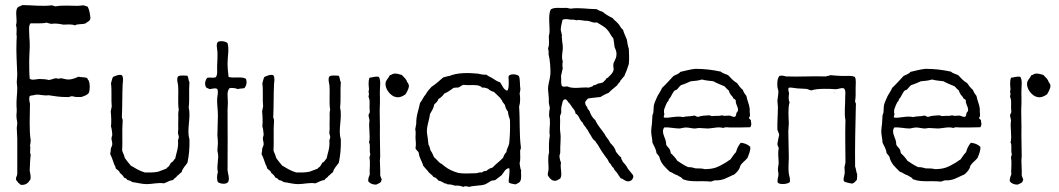

<svg xmlns="http://www.w3.org/2000/svg" viewBox="-20 -726 4170 756"><path d="M100 -634C119 -635 145 -632 164 -637C169 -634 176 -634 182 -632C196 -635 216 -632 229 -629C243 -629 262 -632 275 -626C284 -633 305 -629 317 -634C324 -641 336 -642 336 -656C334 -672 332 -688 325 -700C319 -701 315 -704 308 -705C301 -705 295 -703 287 -703C258 -703 226 -706 199 -701C193 -701 190 -705 183 -705C146 -700 105 -706 68 -706C62 -702 53 -701 48 -695C38 -677 50 -647 43 -627C47 -616 45 -602 45 -593C44 -589 46 -587 46 -583C46 -577 45 -570 45 -563C43 -517 47 -474 48 -432C48 -422 46 -412 46 -402C46 -394 48 -387 48 -380C48 -357 44 -333 45 -310C45 -304 46 -298 46 -292C46 -282 44 -274 45 -265C45 -257 48 -248 48 -240C48 -234 46 -228 46 -222C46 -208 48 -194 48 -180V-42C48 -33 42 -30 43 -19C45 -13 50 -11 52 -6C58 -4 58 3 67 2C85 2 93 -9 100 -20C102 -33 99 -42 97 -54C98 -72 98 -96 101 -117C95 -127 102 -140 98 -153C100 -159 100 -166 101 -172C94 -218 98 -269 98 -318C96 -327 93 -338 97 -348C103 -351 113 -350 119 -353C139 -355 152 -348 171 -351C194 -348 217 -343 245 -344C254 -342 256 -348 265 -347C278 -343 287 -344 300 -344C311 -348 324 -351 330 -361C335 -374 334 -397 330 -407C328 -412 324 -413 324 -418C315 -423 300 -421 289 -424C278 -419 266 -414 253 -413C241 -412 229 -417 220 -418C217 -418 213 -416 210 -416C206 -416 204 -418 201 -418C190 -417 183 -412 172 -411C162 -414 148 -415 134 -415C121 -414 106 -409 97 -416C95 -438 95 -461 95 -485C95 -510 98 -535 97 -560C96 -572 95 -584 95 -597C95 -609 92 -624 100 -634Z M425 -423C421 -417 420 -406 417 -398C421 -368 417 -334 420 -307C418 -301 418 -293 416 -288C418 -269 419 -246 417 -228C420 -220 421 -208 422 -198C423 -192 419 -188 419 -181C419 -173 423 -165 422 -157C421 -149 417 -146 416 -138C417 -130 414 -127 414 -119C421 -106 425 -91 430 -78C432 -74 436 -69 435 -64C440 -57 450 -55 452 -45C459 -40 465 -34 469 -26C476 -25 479 -21 482 -17C490 -16 496 -13 501 -9C520 -7 538 -1 558 -1C580 -1 603 -8 625 -4C638 -8 647 -16 662 -17C664 -24 674 -26 677 -33C684 -37 688 -44 695 -48C699 -64 710 -73 718 -85C724 -113 727 -143 726 -178C714 -215 733 -263 723 -302C727 -336 723 -368 726 -403C721 -409 723 -423 717 -428C705 -428 690 -431 681 -425C675 -416 679 -402 681 -392C684 -358 679 -322 684 -293C680 -281 683 -266 682 -252C681 -239 682 -229 682 -219C682 -213 680 -206 681 -201C681 -196 685 -191 684 -185C684 -179 680 -177 681 -170C683 -141 674 -124 670 -102C664 -97 662 -88 654 -86C649 -80 647 -71 640 -67C637 -66 636 -65 635 -62L603 -50C585 -46 568 -47 550 -47C529 -53 512 -64 495 -74C487 -84 478 -94 471 -105C469 -116 464 -123 461 -133C463 -167 460 -214 463 -250C464 -258 459 -260 460 -267C462 -312 461 -354 463 -395C464 -407 467 -420 460 -430C448 -434 434 -427 425 -423Z M942 -379C950 -387 954 -403 948 -416C931 -426 902 -417 880 -423C878 -440 876 -458 876 -477C876 -504 883 -532 876 -556C870 -563 848 -567 838 -561C830 -552 835 -536 836 -524C837 -506 836 -487 835 -468C834 -451 838 -434 830 -422C819 -418 808 -422 797 -420C787 -412 783 -388 795 -379C798 -378 800 -380 802 -376C811 -373 824 -382 835 -376C841 -367 836 -349 835 -338C834 -316 838 -294 838 -272C838 -245 836 -218 836 -192C837 -182 838 -172 838 -162C838 -153 836 -143 836 -133C837 -126 839 -120 839 -113C840 -107 838 -100 838 -94C837 -78 834 -63 838 -48C834 -39 833 -18 838 -9C848 -1 877 2 880 -14C884 -27 877 -43 876 -56C876 -136 877 -219 876 -294C876 -306 878 -318 877 -329C877 -346 872 -366 884 -379C894 -381 908 -379 917 -375C923 -378 934 -377 942 -379Z M1021 -423C1017 -417 1016 -406 1013 -398C1017 -368 1013 -334 1016 -307C1014 -301 1014 -293 1012 -288C1014 -269 1015 -246 1013 -228C1016 -220 1017 -208 1018 -198C1019 -192 1015 -188 1015 -181C1015 -173 1019 -165 1018 -157C1017 -149 1013 -146 1012 -138C1013 -130 1010 -127 1010 -119C1017 -106 1021 -91 1026 -78C1028 -74 1032 -69 1031 -64C1036 -57 1046 -55 1048 -45C1055 -40 1061 -34 1065 -26C1072 -25 1075 -21 1078 -17C1086 -16 1092 -13 1097 -9C1116 -7 1134 -1 1154 -1C1176 -1 1199 -8 1221 -4C1234 -8 1243 -16 1258 -17C1260 -24 1270 -26 1273 -33C1280 -37 1284 -44 1291 -48C1295 -64 1306 -73 1314 -85C1320 -113 1323 -143 1322 -178C1310 -215 1329 -263 1319 -302C1323 -336 1319 -368 1322 -403C1317 -409 1319 -423 1313 -428C1301 -428 1286 -431 1277 -425C1271 -416 1275 -402 1277 -392C1280 -358 1275 -322 1280 -293C1276 -281 1279 -266 1278 -252C1277 -239 1278 -229 1278 -219C1278 -213 1276 -206 1277 -201C1277 -196 1281 -191 1280 -185C1280 -179 1276 -177 1277 -170C1279 -141 1270 -124 1266 -102C1260 -97 1258 -88 1250 -86C1245 -80 1243 -71 1236 -67C1233 -66 1232 -65 1231 -62L1199 -50C1181 -46 1164 -47 1146 -47C1125 -53 1108 -64 1091 -74C1083 -84 1074 -94 1067 -105C1065 -116 1060 -123 1057 -133C1059 -167 1056 -214 1059 -250C1060 -258 1055 -260 1056 -267C1058 -312 1057 -354 1059 -395C1060 -407 1063 -420 1056 -430C1044 -434 1030 -427 1021 -423Z M1430 -12C1437 -4 1446 1 1461 1C1470 -4 1481 -5 1482 -17C1485 -17 1482 -19 1482 -21C1481 -27 1478 -30 1477 -36C1478 -54 1476 -71 1476 -88C1475 -95 1477 -103 1477 -110C1477 -146 1475 -188 1476 -228C1476 -259 1474 -289 1476 -318V-346C1476 -353 1475 -363 1476 -373C1476 -390 1480 -408 1472 -423C1460 -427 1447 -421 1435 -420C1429 -405 1432 -386 1433 -375C1433 -371 1431 -368 1431 -365C1431 -362 1433 -359 1433 -356C1433 -353 1431 -349 1431 -346L1435 -332C1436 -318 1434 -303 1436 -288C1437 -280 1431 -278 1431 -271L1435 -252C1430 -225 1440 -189 1433 -165C1440 -155 1433 -132 1438 -119C1438 -113 1434 -111 1435 -103C1439 -84 1434 -56 1436 -39C1433 -31 1429 -24 1430 -12ZM1590 -385C1591 -398 1582 -401 1581 -409C1576 -418 1568 -424 1562 -431C1553 -433 1541 -438 1531 -436C1524 -435 1521 -430 1515 -430C1510 -418 1499 -411 1498 -398C1497 -389 1501 -375 1509 -365C1517 -354 1529 -344 1545 -343C1561 -342 1577 -355 1577 -355C1577 -355 1588 -372 1590 -385Z M1983 -8C1990 -2 2001 -2 2010 0C2017 -4 2026 -6 2029 -14C2035 -26 2030 -44 2032 -55C2028 -62 2028 -74 2026 -83C2030 -98 2028 -112 2028 -129C2027 -137 2032 -139 2031 -146C2024 -199 2028 -251 2024 -306C2029 -321 2029 -344 2026 -359C2028 -363 2028 -370 2029 -375C2026 -391 2029 -414 2023 -427C2014 -434 1991 -437 1983 -427C1981 -420 1984 -410 1983 -400C1983 -389 1983 -374 1977 -369C1962 -373 1958 -390 1949 -402C1938 -405 1930 -411 1922 -416C1914 -422 1903 -425 1895 -432C1882 -431 1872 -434 1862 -436C1824 -440 1780 -440 1750 -427C1741 -426 1733 -423 1725 -421C1710 -408 1696 -395 1679 -384C1671 -375 1662 -366 1656 -354C1647 -345 1643 -331 1634 -321C1629 -294 1618 -271 1619 -238C1617 -232 1617 -224 1615 -217C1618 -207 1616 -195 1616 -183C1617 -169 1619 -156 1616 -143C1618 -134 1627 -132 1629 -123C1631 -103 1642 -92 1646 -74C1652 -66 1659 -59 1665 -52C1670 -43 1681 -39 1686 -30C1689 -27 1697 -28 1698 -23C1702 -21 1704 -17 1708 -14C1716 -14 1719 -9 1725 -8C1728 -2 1739 -5 1742 0C1755 -1 1763 3 1772 5C1785 4 1795 6 1804 10C1812 5 1819 8 1827 10C1846 4 1872 6 1890 0C1899 -4 1906 -9 1914 -14C1919 -16 1925 -15 1930 -17C1939 -23 1946 -30 1955 -36C1964 -46 1968 -62 1985 -64C1989 -48 1982 -22 1983 -8ZM1988 -254C1989 -219 1988 -193 1985 -162C1983 -149 1975 -141 1974 -127C1968 -122 1964 -114 1961 -105C1948 -91 1932 -80 1919 -66C1909 -64 1902 -59 1895 -53C1887 -53 1882 -51 1878 -47C1869 -48 1863 -46 1856 -44C1830 -44 1808 -41 1785 -45C1764 -51 1746 -59 1731 -71L1720 -80C1718 -82 1716 -82 1714 -83C1706 -89 1698 -100 1689 -107C1685 -117 1681 -126 1675 -134C1673 -143 1671 -151 1667 -157C1666 -172 1664 -183 1662 -197C1657 -223 1670 -250 1673 -277C1680 -289 1687 -299 1690 -315C1696 -321 1704 -326 1706 -336C1716 -341 1723 -349 1730 -358C1744 -363 1754 -372 1766 -380C1771 -380 1776 -382 1783 -381C1792 -383 1796 -390 1805 -392C1829 -388 1866 -397 1878 -381C1887 -382 1892 -380 1898 -378C1905 -377 1905 -371 1911 -370C1914 -367 1920 -366 1925 -364L1950 -340C1951 -334 1958 -333 1958 -326C1961 -321 1965 -318 1968 -313C1970 -303 1974 -293 1980 -287C1981 -273 1985 -264 1988 -254Z M2474 -31C2474 -33 2472 -33 2473 -36L2452 -62C2447 -73 2440 -81 2432 -89C2431 -96 2425 -98 2426 -106C2417 -112 2412 -121 2405 -129C2402 -143 2393 -153 2383 -163C2377 -177 2366 -186 2360 -199C2348 -217 2333 -232 2324 -253C2313 -262 2306 -274 2301 -289C2298 -294 2292 -297 2292 -305C2287 -308 2284 -316 2284 -324C2286 -329 2291 -333 2295 -338C2311 -341 2328 -342 2344 -344C2354 -350 2364 -356 2376 -360C2386 -371 2399 -380 2410 -390C2413 -398 2421 -400 2423 -409C2429 -414 2432 -421 2438 -426C2445 -442 2451 -457 2456 -474C2458 -496 2457 -511 2456 -534C2452 -545 2450 -558 2448 -571C2443 -583 2437 -595 2433 -609C2424 -615 2421 -626 2414 -633C2407 -641 2398 -647 2392 -655C2377 -662 2364 -670 2352 -680C2343 -682 2336 -686 2329 -690C2295 -690 2259 -697 2228 -692C2221 -692 2216 -695 2209 -695C2191 -693 2163 -699 2149 -689C2136 -667 2147 -616 2143 -592C2142 -589 2141 -587 2141 -583C2141 -565 2144 -550 2138 -536C2140 -526 2141 -521 2140 -512C2143 -501 2145 -487 2146 -474C2147 -460 2148 -445 2147 -432C2145 -411 2137 -392 2138 -373C2139 -357 2142 -341 2141 -321L2145 -301C2143 -293 2142 -282 2142 -271C2142 -263 2146 -260 2145 -252C2147 -231 2141 -211 2145 -192C2141 -174 2141 -146 2142 -126C2136 -105 2140 -83 2140 -61C2140 -52 2136 -46 2137 -36C2142 -26 2152 -14 2165 -14C2174 -14 2179 -20 2186 -23C2196 -39 2184 -65 2189 -85C2186 -92 2184 -99 2183 -108C2182 -118 2187 -120 2186 -129C2185 -154 2190 -184 2186 -205C2183 -224 2187 -244 2185 -266C2185 -273 2189 -277 2190 -283C2189 -296 2190 -306 2193 -315C2195 -325 2196 -335 2207 -335C2212 -333 2215 -328 2218 -323C2223 -320 2225 -314 2229 -310C2234 -299 2245 -294 2246 -279C2259 -273 2261 -257 2270 -247C2276 -244 2276 -236 2281 -231C2287 -226 2289 -218 2294 -214C2297 -207 2302 -199 2305 -195C2310 -186 2313 -180 2319 -174L2324 -171C2325 -170 2325 -167 2327 -165C2332 -159 2337 -152 2341 -144C2348 -131 2358 -118 2367 -105C2373 -100 2375 -91 2380 -84C2387 -80 2388 -69 2396 -65C2398 -56 2405 -52 2410 -45C2414 -38 2419 -31 2424 -24C2433 -23 2442 -11 2454 -12C2464 -12 2472 -19 2474 -31ZM2213 -386C2205 -385 2199 -383 2193 -387C2187 -396 2191 -415 2189 -427C2192 -437 2193 -448 2196 -457C2194 -465 2194 -476 2196 -484C2189 -503 2197 -523 2196 -542C2196 -552 2193 -560 2193 -573C2193 -576 2191 -582 2192 -583C2192 -583 2193 -583 2193 -585C2192 -593 2189 -601 2188 -608C2188 -622 2192 -634 2195 -648C2202 -652 2214 -651 2223 -649C2229 -648 2242 -650 2248 -646C2265 -650 2276 -643 2294 -644C2307 -642 2316 -634 2330 -638C2345 -628 2360 -622 2371 -609C2381 -599 2385 -585 2395 -575C2397 -561 2399 -552 2400 -540C2405 -529 2409 -520 2407 -507C2406 -493 2395 -482 2395 -471C2394 -462 2397 -458 2396 -450C2393 -439 2385 -431 2376 -423C2374 -418 2365 -419 2365 -412C2360 -409 2358 -404 2353 -401C2347 -399 2341 -398 2335 -397C2329 -394 2324 -390 2316 -390C2314 -383 2304 -385 2300 -381C2269 -384 2238 -374 2213 -386Z M2934 -225C2937 -229 2939 -234 2938 -243C2935 -244 2939 -253 2935 -254C2934 -258 2929 -257 2929 -263C2936 -269 2932 -277 2932 -285V-298C2930 -316 2921 -333 2919 -348C2914 -355 2908 -362 2905 -372C2896 -379 2889 -389 2882 -399C2867 -407 2858 -419 2847 -430C2837 -435 2825 -437 2818 -444C2786 -451 2753 -455 2718 -455C2697 -453 2678 -447 2659 -443C2653 -435 2642 -432 2632 -427C2617 -411 2603 -395 2587 -380C2582 -368 2575 -359 2569 -348C2565 -337 2558 -326 2555 -313C2553 -305 2554 -290 2552 -280C2552 -278 2549 -275 2549 -272L2547 -239C2546 -229 2544 -219 2544 -209C2544 -194 2549 -178 2549 -164C2555 -151 2563 -140 2565 -123C2569 -118 2573 -114 2576 -109C2582 -81 2600 -67 2617 -50C2628 -47 2635 -39 2647 -36C2651 -33 2656 -31 2661 -28C2666 -26 2667 -19 2673 -19C2700 -8 2745 -15 2777 -11C2784 -11 2788 -15 2795 -16C2826 -14 2843 -27 2864 -36C2874 -37 2894 -61 2894 -71C2900 -85 2914 -92 2923 -104C2928 -117 2936 -133 2934 -148C2925 -157 2913 -162 2897 -164C2888 -154 2882 -142 2878 -127C2870 -119 2863 -108 2856 -98C2848 -94 2842 -88 2836 -85C2824 -78 2812 -71 2798 -66C2786 -62 2771 -60 2755 -60C2745 -63 2733 -63 2719 -63C2710 -66 2701 -68 2689 -68C2674 -75 2660 -84 2647 -93C2640 -104 2631 -114 2621 -123C2620 -129 2619 -134 2617 -138C2613 -145 2605 -150 2603 -157C2604 -183 2581 -201 2595 -224C2615 -226 2635 -220 2656 -220C2664 -221 2673 -224 2681 -224C2693 -224 2705 -220 2716 -220C2721 -220 2726 -222 2732 -222C2744 -222 2756 -220 2768 -220C2788 -221 2809 -228 2828 -222C2836 -227 2845 -224 2855 -224C2881 -224 2908 -224 2934 -225ZM2880 -282C2879 -276 2878 -269 2874 -266C2864 -265 2859 -270 2852 -271C2840 -271 2832 -268 2823 -272C2811 -268 2801 -271 2785 -269C2779 -268 2778 -272 2773 -272C2758 -271 2742 -271 2730 -266C2722 -265 2721 -270 2714 -271C2701 -267 2682 -269 2669 -265C2644 -271 2616 -260 2595 -263C2591 -267 2596 -272 2596 -277C2594 -282 2594 -288 2595 -295C2600 -306 2603 -321 2612 -329C2612 -336 2618 -339 2621 -345C2624 -349 2625 -354 2628 -358C2630 -361 2633 -367 2637 -370C2639 -372 2641 -370 2643 -372C2649 -375 2655 -387 2662 -391C2676 -395 2688 -401 2700 -406C2717 -407 2731 -409 2744 -413C2757 -409 2774 -408 2789 -406C2802 -398 2818 -393 2833 -386C2838 -380 2844 -374 2850 -369C2852 -358 2859 -351 2866 -343C2867 -342 2866 -340 2867 -339C2869 -337 2875 -335 2877 -331C2875 -312 2896 -296 2880 -282Z M3335 -3C3344 -5 3348 -12 3354 -18C3355 -25 3355 -32 3355 -40C3351 -49 3351 -61 3347 -70C3346 -149 3348 -231 3350 -313C3352 -321 3346 -321 3347 -329C3350 -343 3349 -360 3349 -378C3349 -395 3352 -413 3346 -423C3332 -430 3313 -426 3295 -427C3280 -427 3264 -429 3251 -430L3231 -425C3182 -427 3128 -423 3076 -425C3067 -427 3059 -430 3049 -427C3040 -416 3040 -399 3041 -384C3042 -377 3044 -372 3045 -367C3045 -354 3042 -342 3041 -329C3041 -321 3043 -313 3043 -305C3043 -276 3040 -245 3041 -215C3043 -208 3047 -203 3048 -195C3045 -183 3043 -171 3041 -159C3041 -150 3047 -148 3046 -140C3042 -121 3046 -102 3046 -85C3046 -76 3043 -68 3043 -59C3043 -51 3046 -44 3045 -36C3044 -26 3039 -16 3043 -6C3054 2 3081 -1 3090 -9C3092 -23 3088 -31 3086 -42C3083 -63 3086 -84 3086 -105C3086 -140 3084 -175 3084 -209C3084 -220 3086 -230 3086 -241C3085 -270 3082 -298 3089 -324C3084 -332 3085 -347 3087 -357C3087 -365 3080 -375 3087 -381C3096 -382 3107 -379 3119 -378L3155 -376C3162 -375 3167 -371 3175 -370C3196 -379 3257 -376 3265 -375C3282 -373 3289 -382 3303 -378C3310 -371 3309 -360 3308 -348C3309 -314 3303 -283 3309 -253C3307 -195 3309 -139 3309 -86L3305 -67C3306 -61 3306 -52 3306 -44C3305 -34 3299 -22 3303 -12C3312 -7 3324 -5 3335 -3ZM3265 -362C3266 -361 3265 -359 3267 -359C3266 -360 3267 -362 3265 -362Z M3840 -225C3843 -229 3845 -234 3844 -243C3841 -244 3845 -253 3841 -254C3840 -258 3835 -257 3835 -263C3842 -269 3838 -277 3838 -285V-298C3836 -316 3827 -333 3825 -348C3820 -355 3814 -362 3811 -372C3802 -379 3795 -389 3788 -399C3773 -407 3764 -419 3753 -430C3743 -435 3731 -437 3724 -444C3692 -451 3659 -455 3624 -455C3603 -453 3584 -447 3565 -443C3559 -435 3548 -432 3538 -427C3523 -411 3509 -395 3493 -380C3488 -368 3481 -359 3475 -348C3471 -337 3464 -326 3461 -313C3459 -305 3460 -290 3458 -280C3458 -278 3455 -275 3455 -272L3453 -239C3452 -229 3450 -219 3450 -209C3450 -194 3455 -178 3455 -164C3461 -151 3469 -140 3471 -123C3475 -118 3479 -114 3482 -109C3488 -81 3506 -67 3523 -50C3534 -47 3541 -39 3553 -36C3557 -33 3562 -31 3567 -28C3572 -26 3573 -19 3579 -19C3606 -8 3651 -15 3683 -11C3690 -11 3694 -15 3701 -16C3732 -14 3749 -27 3770 -36C3780 -37 3800 -61 3800 -71C3806 -85 3820 -92 3829 -104C3834 -117 3842 -133 3840 -148C3831 -157 3819 -162 3803 -164C3794 -154 3788 -142 3784 -127C3776 -119 3769 -108 3762 -98C3754 -94 3748 -88 3742 -85C3730 -78 3718 -71 3704 -66C3692 -62 3677 -60 3661 -60C3651 -63 3639 -63 3625 -63C3616 -66 3607 -68 3595 -68C3580 -75 3566 -84 3553 -93C3546 -104 3537 -114 3527 -123C3526 -129 3525 -134 3523 -138C3519 -145 3511 -150 3509 -157C3510 -183 3487 -201 3501 -224C3521 -226 3541 -220 3562 -220C3570 -221 3579 -224 3587 -224C3599 -224 3611 -220 3622 -220C3627 -220 3632 -222 3638 -222C3650 -222 3662 -220 3674 -220C3694 -221 3715 -228 3734 -222C3742 -227 3751 -224 3761 -224C3787 -224 3814 -224 3840 -225ZM3786 -282C3785 -276 3784 -269 3780 -266C3770 -265 3765 -270 3758 -271C3746 -271 3738 -268 3729 -272C3717 -268 3707 -271 3691 -269C3685 -268 3684 -272 3679 -272C3664 -271 3648 -271 3636 -266C3628 -265 3627 -270 3620 -271C3607 -267 3588 -269 3575 -265C3550 -271 3522 -260 3501 -263C3497 -267 3502 -272 3502 -277C3500 -282 3500 -288 3501 -295C3506 -306 3509 -321 3518 -329C3518 -336 3524 -339 3527 -345C3530 -349 3531 -354 3534 -358C3536 -361 3539 -367 3543 -370C3545 -372 3547 -370 3549 -372C3555 -375 3561 -387 3568 -391C3582 -395 3594 -401 3606 -406C3623 -407 3637 -409 3650 -413C3663 -409 3680 -408 3695 -406C3708 -398 3724 -393 3739 -386C3744 -380 3750 -374 3756 -369C3758 -358 3765 -351 3772 -343C3773 -342 3772 -340 3773 -339C3775 -337 3781 -335 3783 -331C3781 -312 3802 -296 3786 -282Z M3956 -12C3963 -4 3972 1 3987 1C3996 -4 4007 -5 4008 -17C4011 -17 4008 -19 4008 -21C4007 -27 4004 -30 4003 -36C4004 -54 4002 -71 4002 -88C4001 -95 4003 -103 4003 -110C4003 -146 4001 -188 4002 -228C4002 -259 4000 -289 4002 -318V-346C4002 -353 4001 -363 4002 -373C4002 -390 4006 -408 3998 -423C3986 -427 3973 -421 3961 -420C3955 -405 3958 -386 3959 -375C3959 -371 3957 -368 3957 -365C3957 -362 3959 -359 3959 -356C3959 -353 3957 -349 3957 -346L3961 -332C3962 -318 3960 -303 3962 -288C3963 -280 3957 -278 3957 -271L3961 -252C3956 -225 3966 -189 3959 -165C3966 -155 3959 -132 3964 -119C3964 -113 3960 -111 3961 -103C3965 -84 3960 -56 3962 -39C3959 -31 3955 -24 3956 -12ZM4116 -385C4117 -398 4108 -401 4107 -409C4102 -418 4094 -424 4088 -431C4079 -433 4067 -438 4057 -436C4050 -435 4047 -430 4041 -430C4036 -418 4025 -411 4024 -398C4023 -389 4027 -375 4035 -365C4043 -354 4055 -344 4071 -343C4087 -342 4103 -355 4103 -355C4103 -355 4114 -372 4116 -385Z"/></svg>

Font: FuturaRener
Style: Light
Weight: 300
Designer: BSozoo
Foundry: BSozoo
Version: Version 1.0